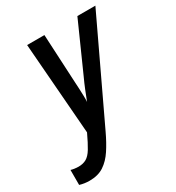

<svg xmlns="http://www.w3.org/2000/svg" viewBox="-193 -819 853 933"><g transform="rotate(-30 233.0 -352.5)"><path d="M36 9Q7 9 -19 1V-83Q-9 -80 2.5 -78.5Q14 -77 23 -77Q49 -77 67.5 -87.5Q86 -98 102.5 -125Q119 -152 142 -201L102 -714H199L213 -440Q214 -425 215 -403.5Q216 -382 216.5 -361.5Q217 -341 216 -329Q226 -355 238 -385Q250 -415 264 -445L384 -714H485L222 -159Q199 -110 174 -72Q149 -34 116.5 -12.5Q84 9 36 9Z"/></g></svg>

Font: Noto Sans ExtraCondensed Medium
Style: Italic
Weight: 500
Width: 2
Italic angle: -12°
Designer: Monotype Design Team
Foundry: Monotype Imaging Inc.
Version: Version 2.013; ttfautohint (v1.8.4.7-5d5b)